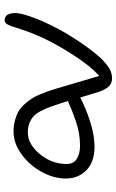

<svg xmlns="http://www.w3.org/2000/svg" viewBox="146 -596 513 846"><g transform="rotate(90 403.0 -172.5)"><path d="M68.8 64Q37.1 64 37.1 16.1Q37.1 -12.7 63.2 -78.9Q89.4 -145 128.9 -210.9Q182.1 -299.8 233.9 -357.9Q260.7 -384.8 281 -397Q301.3 -409.2 325.2 -409.2Q347.2 -409.2 361.1 -394Q375 -378.9 384.8 -349.1Q398.4 -306.6 409.2 -269Q456.1 -293.9 516.4 -313Q576.7 -332 625 -332Q693.4 -332 729.7 -296.1Q766.1 -260.3 766.1 -205.1Q766.1 -152.8 737.1 -99.4Q708 -45.9 659.4 -10.5Q610.8 24.9 559.1 24.9Q532.7 24.9 509.8 18.6Q486.8 12.2 470.2 2.7Q453.6 -6.8 439 -23.2Q424.3 -39.6 415 -53.5Q405.8 -67.4 396.5 -89.4Q387.2 -111.3 382.1 -125.7Q377 -140.1 370.1 -163.1Q362.8 -188 342 -258.1Q321.3 -328.1 314 -353Q262.7 -306.2 207 -214.8Q140.1 -107.4 108.9 -8.8Q106 -1 101.3 13.9Q96.7 28.8 94.5 35.2Q92.3 41.5 88.1 49.6Q84 57.6 79.3 60.8Q74.7 64 68.8 64ZM434.1 -185.1Q444.3 -152.8 451.2 -134.3Q458 -115.7 469.2 -94.7Q480.5 -73.7 492.4 -63Q504.4 -52.2 522.2 -45.2Q540 -38.1 563 -38.1Q614.3 -38.1 658.2 -90.6Q702.1 -143.1 702.1 -210Q702.1 -238.3 680.7 -253.2Q659.2 -268.1 621.1 -268.1Q594.2 -268.1 567.9 -263.7Q541.5 -259.3 512.7 -249.3Q483.9 -239.3 469.2 -233.4Q454.6 -227.5 424.8 -214.8Q426.3 -210 429.4 -200Q432.6 -189.9 434.1 -185.1Z"/></g></svg>

Font: Shantell Sans Irregular Bouncy
Style: Regular
Weight: 300
Designer: Stephen Nixon, Anya Danilova, Shantell Martin
Foundry: Arrow Type
Version: Version 1.006;[9816181b4]